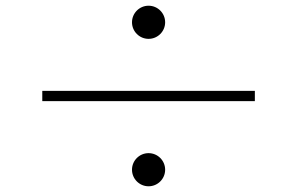

<svg xmlns="http://www.w3.org/2000/svg" viewBox="-20 -708 1040 672"><path d="M442 -630C442 -598 468 -572 500 -572C532 -572 558 -598 558 -630C558 -662 532 -688 500 -688C468 -688 442 -662 442 -630ZM128 -390V-354H872V-390ZM442 -114C442 -82 468 -56 500 -56C532 -56 558 -82 558 -114C558 -146 532 -172 500 -172C468 -172 442 -146 442 -114Z"/></svg>

Font: Genne Gothic ExtraLight
Style: Regular
Weight: 250
Designer: Ryoko NISHIZUKA (kana & ideographs); Paul D. Hunt (Latin, Greek & Cyrillic); Wenlong ZHANG (bopomofo); Sandoll Communica
Foundry: Adobe Systems Incorporated
Version: Version 1.004;PS 1.004;hotconv 16.6.51;makeotf.lib2.5.65220